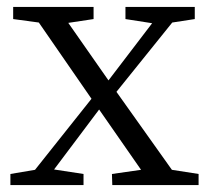

<svg xmlns="http://www.w3.org/2000/svg" viewBox="-20 -534 604 554"><path d="M10 0V-32L81 -44L244 -249L92 -469L18 -479V-514H250V-479L177 -468L293 -302L419 -467L342 -479V-514H542V-479L477 -469L316 -269L476 -44L553 -32V0H304L303 -32L387 -44L266 -218L136 -45L221 -32V0Z"/></svg>

Font: GenRyuMin TW R
Style: Regular
Weight: 400
Version: Version 1.501;PS 1;hotconv 16.6.51;makeotf.lib2.5.65220